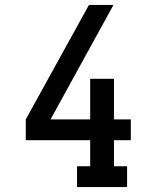

<svg xmlns="http://www.w3.org/2000/svg" viewBox="-20 -755 640 775"><path d="M291 0V-84H344V-189H84V-273L339 -735H438L184 -273H344V-437H440V-273H508V-189H440V-84H493V0Z"/></svg>

Font: Iosevka HT Medium Extended
Style: Regular
Weight: 500
Width: 7
Monospace: yes
Designer: Belleve Invis
Foundry: Belleve Invis
Version: Version 32.3.0; ttfautohint (v1.8.4)